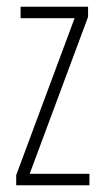

<svg xmlns="http://www.w3.org/2000/svg" viewBox="-20 -549 307 569"><path d="M245 0H28V-30L201 -495H41V-529H241V-499L68 -34H245Z"/></svg>

Font: Noto Sans Arabic ExtCond ExtLt
Style: Regular
Weight: 200
Width: 2
Designer: Monotype Design Team, Nadine Chahine, Nizar Qandah and Khaled Hosny
Foundry: Monotype Imaging Inc.
Version: Version 2.012; ttfautohint (v1.8.4.7-5d5b)